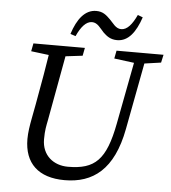

<svg xmlns="http://www.w3.org/2000/svg" viewBox="-59 -917 877 985"><g transform="rotate(5 380.0 -424.5)"><path d="M203 -614H222L347 -629L355 -670H90L82 -629L203 -614ZM310 15C456 15 561 -62 601 -274L676 -670H623L552 -298C516 -108 460 -55 321 -55C248 -55 187 -101 187 -185C187 -232 193 -256 198 -282L269 -670H182C166 -567 148 -463 129 -360L115 -286C108 -249 102 -212 102 -179C102 -54 175 15 310 15ZM626 -614H646L751 -629L760 -670H518L510 -629L626 -614ZM275 -735 302 -726C324 -775 350 -805 380 -805C409 -805 424 -778 444 -757C462 -740 481 -724 516 -724C574 -724 611 -775 637 -852L611 -862C588 -813 563 -782 532 -782C503 -782 488 -810 470 -827C449 -848 431 -864 397 -864C339 -864 300 -813 275 -735Z"/></g></svg>

Font: Source Serif 4 Variable
Style: Italic
Weight: 400
Italic angle: -12°
Designer: Frank Grießhammer
Foundry: Adobe Systems Incorporated
Version: Version 4.004;hotconv 1.0.116;makeotfexe 2.5.65601